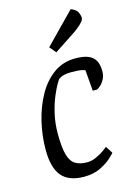

<svg xmlns="http://www.w3.org/2000/svg" viewBox="-114 -790 595 859"><g transform="rotate(-15 183.5 -361.0)"><path d="M167 9Q97 9 64 -29.5Q31 -68 31 -151Q31 -216 46 -280Q61 -344 90.5 -397Q120 -450 163.5 -481.5Q207 -513 264 -513Q301 -513 323.5 -504Q346 -495 356.5 -476Q367 -457 367 -427Q367 -406 359 -390.5Q351 -375 341 -366Q331 -357 323 -353H303L295 -450Q294 -451 279.5 -454.5Q265 -458 230 -458Q214 -458 199.5 -455Q185 -452 174 -444Q172 -445 161 -426.5Q150 -408 136 -375Q122 -342 112 -299Q102 -256 102 -208Q102 -144 111.5 -110Q121 -76 142 -63Q163 -50 197 -50Q218 -50 239.5 -60Q261 -70 277 -81.5Q293 -93 295 -95L316 -62Q313 -58 294.5 -40.5Q276 -23 243.5 -7Q211 9 167 9ZM190 -561 165 -591 302 -731Q327 -721 333.5 -706.5Q340 -692 340 -681Q340 -672 331 -662Q322 -652 311 -643Q300 -634 293 -629Z"/></g></svg>

Font: Faustina Light
Style: Italic
Weight: 300
Italic angle: -8°
Designer: Alfonso Garcia
Foundry: http://www.omnibus-type.com
Version: Version 1.200